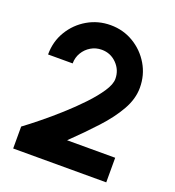

<svg xmlns="http://www.w3.org/2000/svg" viewBox="-130 -815 834 917"><g transform="rotate(20 286.5 -356.5)"><path d="M40 0V-111.5Q72 -135 116.2 -170.8Q160.5 -206.5 207.2 -248.5Q254 -290.5 294.2 -333Q334.5 -375.5 359.8 -413.5Q385 -451.5 385 -479Q385 -524 353.5 -556Q322 -588 277 -588Q247 -588 222.2 -573.2Q197.5 -558.5 182.8 -533.8Q168 -509 168 -479H43Q43 -545 75 -598Q107 -651 160.2 -682Q213.5 -713 277 -713Q341 -713 393.8 -681.5Q446.5 -650 478 -597Q509.5 -544 509.5 -479Q509.5 -422.5 477.2 -365.5Q445 -308.5 390.2 -249Q335.5 -189.5 268.5 -125H513V0Z"/></g></svg>

Font: Urbanist
Style: Bold
Weight: 700
Designer: Corey Hu
Foundry: Corey Hu
Version: Version 1.330; ttfautohint (v1.8.4.7-5d5b)